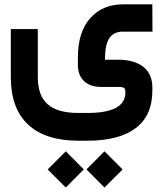

<svg xmlns="http://www.w3.org/2000/svg" viewBox="-20 -423 744 875"><path d="M374 349.1 456.1 266.6 538.6 349.1Q535.6 352.1 532.7 355.5Q526.4 361.8 498.5 389.4Q470.7 417 456.1 431.6ZM197.3 349.1 279.8 266.6 361.8 349.1 279.8 431.6ZM335 -162.1Q335 -276.4 390.9 -339.8Q446.8 -403.3 542 -403.3H654.8H674.3V-383.8L674.8 -298.3V-278.8H655.3H539.6Q500 -278.8 480 -251.7Q460 -224.6 458.5 -162.1V-150.9H517.1Q591.3 -150.9 632.8 -118.7Q674.3 -86.4 674.3 -23.9V-9.8Q674.3 103.5 598.4 160.9Q522.5 218.3 378.4 218.3H337.4Q187 218.3 108.2 144.8Q29.3 71.3 29.3 -70.8V-271V-290.5H48.8H132.8H152.3V-271V-70.8Q152.3 12.2 197 52Q241.7 91.8 337.4 91.8H378.4Q551.3 91.8 551.3 -1V-6.8Q551.3 -17.6 545.2 -22.2Q539.1 -26.9 517.1 -26.9H439.9Q391.6 -26.9 363.3 -53.2Q335 -79.6 335 -127Z"/></svg>

Font: Shabnam FD-WOL
Style: Bold-FD-WOL
Weight: 700
Foundry: DejaVu fonts team - Redesigned by Saber Rastikerdar - Based on Vazir font
Version: Version 5.0.0